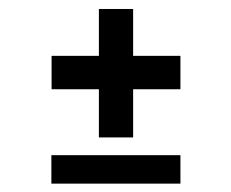

<svg xmlns="http://www.w3.org/2000/svg" viewBox="-20 -520 528 438"><path d="M205.6 -206.5V-316.4H97.7V-392.6H205.6V-499.5H283.7V-392.6H391.6V-316.4H283.7V-206.5ZM97.2 -101.1V-166H391.6V-101.1Z"/></svg>

Font: Pontano Sans
Style: Bold
Weight: 700
Designer: Vernon Adams
Foundry: Vernon Adams
Version: Version 2.001